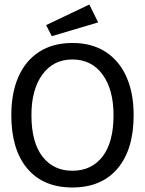

<svg xmlns="http://www.w3.org/2000/svg" viewBox="-20 -818 640 849"><path d="M300 11Q171 11 100.5 -73Q30 -157 30 -309Q30 -407 61.5 -478.5Q93 -550 153.5 -589Q214 -628 300 -628Q386 -628 446.5 -589Q507 -550 539 -478.5Q571 -407 571 -309Q571 -157 500 -73Q429 11 300 11ZM300 -63Q385 -63 433.5 -126Q482 -189 482 -309Q482 -422 433.5 -488.5Q385 -555 300 -555Q216 -555 167.5 -488.5Q119 -422 119 -309Q119 -189 167.5 -126Q216 -63 300 -63ZM209 -658 184 -707 375 -798 414 -719Z"/></svg>

Font: Inconsolata Expanded Medium
Style: Regular
Weight: 500
Width: 7
Monospace: yes
Designer: Raph Levien, Cyreal, Brenton Simpson
Foundry: Raph Levien, Cyreal, Google
Version: Version 3.001; ttfautohint (v1.8.2.53-6de2)